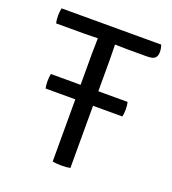

<svg xmlns="http://www.w3.org/2000/svg" viewBox="-106 -623 634 708"><g transform="rotate(20 211.0 -269.5)"><path d="M62 -244Q60.5 -250.5 59.8 -256.2Q59 -262 59 -271.5Q59 -282 59.8 -287.8Q60.5 -293.5 62 -301H178.5V-425Q178.5 -440.5 179 -454Q179.5 -467.5 179.5 -484Q170.5 -484 154.5 -483.5Q138.5 -483 129.5 -483H16Q13 -497.5 13 -512.5Q13 -527 16 -542H407Q412 -528.5 412 -514.5Q412 -499 404 -491Q396 -483 371.5 -483H297Q288.5 -483 271.8 -483.5Q255 -484 247 -484Q247 -467.5 247.5 -454Q248 -440.5 248 -425V-301H363Q364.5 -293.5 365.2 -287.8Q366 -282 366 -271.5Q366 -262 365.2 -256.2Q364.5 -250.5 363 -244H248V0Q233 3 213.5 3Q193 3 178.5 0V-244Z"/></g></svg>

Font: Signika Negative SC Light
Style: Regular
Weight: 300
Designer: Anna Giedryś
Foundry: Anna Giedryś
Version: Version 2.000; ttfautohint (v1.8.3) -l 8 -r 50 -G 200 -x 9 -